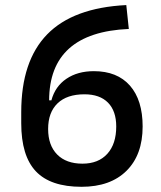

<svg xmlns="http://www.w3.org/2000/svg" viewBox="-20 -716 626 746"><path d="M296.9 9.8Q176.3 9.8 119.4 -50.3Q62.5 -110.4 62.5 -237.3L143.6 -326.2H179.7Q194.3 -380.4 238 -409.9Q281.7 -439.5 344.7 -439.5Q435.5 -439.5 484.9 -383.3Q534.2 -327.1 534.2 -224.6Q534.2 -114.3 471.4 -52.2Q408.7 9.8 296.9 9.8ZM300.3 -80.1Q362.3 -80.1 397 -118.4Q431.6 -156.7 431.6 -224.6Q431.6 -284.7 399.7 -317.1Q367.7 -349.6 308.1 -349.6Q240.2 -349.6 203.6 -314.5Q167 -279.3 167 -214.8Q167 -151.4 202.1 -115.7Q237.3 -80.1 300.3 -80.1ZM62.5 -237.3V-280.3Q62.5 -479 163.3 -582.5Q264.2 -686 470.7 -696.3L480.5 -603.5Q170.9 -590.3 170.9 -325.2V-269.5Z"/></svg>

Font: Cascadia Code
Style: Regular
Weight: 400
Monospace: yes
Designer: Aaron Bell
Foundry: Saja Typeworks
Version: Version 2106.017